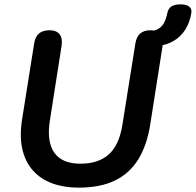

<svg xmlns="http://www.w3.org/2000/svg" viewBox="-20 -852 900 882"><path d="M341 10Q274 10 220.5 -9.5Q167 -29 131.5 -68.5Q96 -108 82.5 -167.5Q69 -227 82 -307L137 -653Q142 -684 159.5 -698.5Q177 -713 207 -713Q239 -713 253.5 -695Q268 -677 263 -642L209 -298Q194 -201 229.5 -150.5Q265 -100 350 -100Q432 -100 479.5 -142.5Q527 -185 542 -277L602 -653Q607 -684 624.5 -698.5Q642 -713 672 -713Q703 -713 717.5 -695Q732 -677 727 -642L670 -279Q655 -185 615.5 -120.5Q576 -56 508.5 -23Q441 10 341 10ZM704 -641 637 -686 640 -705Q676 -706 698 -715Q720 -724 731.5 -743.5Q743 -763 749 -793Q753 -813 767.5 -822.5Q782 -832 809 -832Q835 -832 848.5 -822Q862 -812 859 -793Q852 -749 831.5 -716.5Q811 -684 778.5 -664.5Q746 -645 704 -641Z"/></svg>

Font: Nunito ExtraLight
Style: Italic
Weight: 200
Italic angle: -9°
Designer: Vernon Adams
Foundry: Vernon Adams
Version: Version 3.602